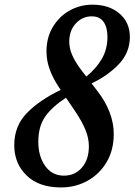

<svg xmlns="http://www.w3.org/2000/svg" viewBox="-20 -792 576 822"><path d="M467 -218.5Q467 -149 436.2 -97.5Q405.5 -46 354.2 -17.8Q303 10.5 241 10.5Q146.5 10.5 93.8 -40.8Q41 -92 41 -170.5Q41 -252.5 95 -308Q149 -363.5 240 -407L233.5 -416.5Q207 -456 193 -494.2Q179 -532.5 179 -571.5Q179 -631 206 -676.2Q233 -721.5 277.8 -746.8Q322.5 -772 376 -772Q447.5 -772 491.8 -733.8Q536 -695.5 536 -634Q536 -567 489 -517.5Q442 -468 372 -435L398 -401Q431 -358.5 449 -312Q467 -265.5 467 -218.5ZM333 -485.5 349.5 -464.5Q391.5 -498 415.8 -539.8Q440 -581.5 440 -634Q440 -675.5 423.2 -698.8Q406.5 -722 373 -722Q332.5 -722 304.5 -691.5Q276.5 -661 276.5 -613.5Q276.5 -584.5 289.8 -554.5Q303 -524.5 333 -485.5ZM144 -185Q144 -123 173.5 -81.5Q203 -40 253.5 -40Q301.5 -40 331 -74.8Q360.5 -109.5 360.5 -165.5Q360.5 -199.5 346.5 -234.5Q332.5 -269.5 302.5 -314.5L262.5 -373.5Q203 -335 173.5 -292.8Q144 -250.5 144 -185Z"/></svg>

Font: Libre Caslon Condensed SemiBold Italic
Style: Regular
Weight: 600
Italic angle: -22.583°
Designer: Pablo Impallari, Rodrigo Fuenzalida, Katja Schimmel, Ertekin Erdin
Foundry: Pablo Impallari, Rodrigo Fuenzalida
Version: Version 2.000; ttfautohint (v1.8.4.7-5d5b);gftools[0.9.33]